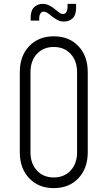

<svg xmlns="http://www.w3.org/2000/svg" viewBox="-20 -953 554 989"><path d="M257 16Q178.5 16 130.2 -35Q82 -86 82 -169V-581Q82 -664.5 130.2 -715.2Q178.5 -766 257 -766Q336 -766 384 -715.2Q432 -664.5 432 -581V-169Q432 -86 384 -35Q336 16 257 16ZM257 -39Q311 -39 344 -74.8Q377 -110.5 377 -169V-581Q377 -639.5 344 -675.2Q311 -711 257 -711Q203 -711 170 -675.2Q137 -639.5 137 -581V-169Q137 -110.5 170 -74.8Q203 -39 257 -39ZM310 -842Q292 -842 279.2 -848.5Q266.5 -855 255 -863Q240 -874.5 228 -883.8Q216 -893 205 -893Q194 -893 188 -883Q182 -873 182 -860V-847H138V-861Q138 -899.5 156.2 -916.2Q174.5 -933 199 -933Q219 -933 234.2 -924.8Q249.5 -916.5 260 -908Q273 -898.5 283.2 -889.8Q293.5 -881 304.5 -881Q317.5 -881 322.8 -892.5Q328 -904 328 -916V-933H372V-913Q372 -875 353.8 -858.5Q335.5 -842 310 -842Z"/></svg>

Font: Mohave Light
Style: Regular
Weight: 300
Designer: Gumpita Rahayu
Foundry: Tokotype
Version: Version 2.003